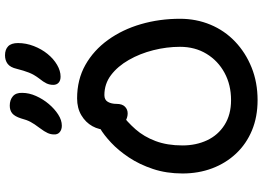

<svg xmlns="http://www.w3.org/2000/svg" viewBox="-161 -878 1049 767"><g transform="rotate(-90 363.5 -494.5)"><path d="M347 10Q280 10 226 -12.5Q172 -35 133.5 -76Q95 -117 74.5 -171.5Q54 -226 54 -290Q54 -354 72 -408Q90 -462 118 -504Q146 -546 177 -575Q208 -604 234.5 -619.5Q261 -635 275 -635Q289 -635 298.5 -630.5Q308 -626 318 -612Q335 -588 325 -568.5Q315 -549 293 -535Q260 -511 230.5 -477.5Q201 -444 183.5 -397.5Q166 -351 166 -290Q166 -236 186.5 -192Q207 -148 248 -122Q289 -96 347 -96Q408 -96 456 -122Q504 -148 532 -194Q560 -240 560 -300Q560 -353 546.5 -406.5Q533 -460 507.5 -504.5Q482 -549 447 -575.5Q412 -602 367 -602Q348 -602 340 -588Q332 -574 332 -553Q332 -531 321 -520Q310 -509 294 -509Q278 -509 263 -518Q248 -527 238 -545.5Q228 -564 228 -590Q228 -623 243 -650Q258 -677 286.5 -694Q315 -711 354 -711Q429 -711 487.5 -678Q546 -645 587.5 -587.5Q629 -530 650.5 -456Q672 -382 672 -300Q672 -235 648.5 -178.5Q625 -122 581 -80Q537 -38 477.5 -14Q418 10 347 10ZM441 -777Q425 -777 416.5 -785Q408 -793 408 -806Q408 -821 414 -833.5Q420 -846 433 -862Q449 -883 457 -903.5Q465 -924 472 -952Q478 -978 492 -988.5Q506 -999 526 -999Q549 -999 562 -986.5Q575 -974 575 -947Q575 -915 563 -884Q551 -853 531.5 -829Q512 -805 488 -791Q464 -777 441 -777ZM245 -772Q229 -772 219 -780.5Q209 -789 210 -804Q210 -816 215.5 -828.5Q221 -841 236 -861Q252 -882 260 -897Q268 -912 274 -935Q282 -960 294 -970Q306 -980 325 -980Q348 -980 362.5 -967.5Q377 -955 376 -930Q376 -903 363.5 -875Q351 -847 331.5 -824Q312 -801 289.5 -786.5Q267 -772 245 -772Z"/></g></svg>

Font: Shantell Sans Medium
Style: Regular
Weight: 500
Designer: Stephen Nixon, Anya Danilova, Shantell Martin
Foundry: Arrow Type
Version: Version 1.011;[c5ecc13dd]